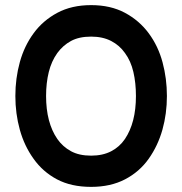

<svg xmlns="http://www.w3.org/2000/svg" viewBox="-20 -725 712 750"><path d="M561 -105Q525 -54 468.5 -24.5Q412 5 336 5Q258 5 202.5 -24.5Q147 -54 111 -105Q75 -155 57.5 -218Q40 -281 40 -350Q40 -419 57.5 -482.5Q75 -546 112 -596Q148 -645 204 -675Q260 -705 336 -705Q412 -705 468 -675Q524 -645 561 -595Q598 -545 615 -481.5Q632 -418 632 -350Q632 -281 614.5 -218.5Q597 -156 561 -105ZM468 -518Q447 -548 414 -565Q381 -582 336 -582Q289 -582 257.5 -565Q226 -548 204 -518Q181 -486 170.5 -443.5Q160 -401 160 -350Q160 -298 171 -256Q182 -214 204 -182Q225 -152 257 -134.5Q289 -117 336 -117Q381 -117 414 -134Q447 -151 468 -182Q511 -246 511 -350Q511 -401 501 -444Q491 -487 468 -518Z"/></svg>

Font: Kulim Park
Style: Bold
Weight: 700
Designer: Noponies / Dale Sattler
Foundry: Noponies
Version: Version 1.000; ttfautohint (v1.8.3)